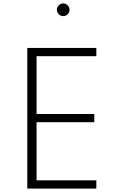

<svg xmlns="http://www.w3.org/2000/svg" viewBox="-20 -1106 673 1126"><path d="M140 0V-825H545V-776.5H194.5V-437.5H533V-389.5H194.5V-48.5H545V0ZM351 -1011.5Q340.5 -1011.5 332 -1016.5Q323.5 -1021.5 318.5 -1030Q313.5 -1038.5 313.5 -1049Q313.5 -1059 318.5 -1067.2Q323.5 -1075.5 332 -1080.8Q340.5 -1086 351 -1086Q361 -1086 369.2 -1080.8Q377.5 -1075.5 382.8 -1067.2Q388 -1059 388 -1049Q388 -1038.5 382.8 -1030Q377.5 -1021.5 369.2 -1016.5Q361 -1011.5 351 -1011.5Z"/></svg>

Font: Spartan Thin Light
Style: Regular
Weight: 300
Version: Version 1.004